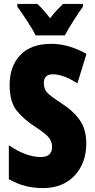

<svg xmlns="http://www.w3.org/2000/svg" viewBox="-20 -947 483 977"><path d="M301 -927Q288 -915 271 -897Q254 -879 235 -854Q197 -903 170 -927H68V-913Q87 -888 118 -840.5Q149 -793 161 -767H310Q325 -796 353 -840Q381 -884 402 -913V-927ZM292 -422Q233 -460 218 -478Q203 -496 203 -524Q203 -569 249 -569Q302 -569 374 -523L420 -673Q328 -724 242 -724Q138 -724 83.5 -667Q29 -610 29 -515Q29 -429 65 -384Q101 -339 162 -300Q218 -263 231.5 -243Q245 -223 245 -200Q245 -148 188 -148Q112 -148 25 -208V-35Q70 -10 111.5 0Q153 10 199 10Q300 10 359.5 -53.5Q419 -117 419 -217Q419 -288 386.5 -335Q354 -382 292 -422Z"/></svg>

Font: Noto Sans Display Condensed Black
Style: Regular
Weight: 900
Width: 3
Designer: Monotype Design team
Foundry: Monotype Imaging Inc.
Version: 1.000